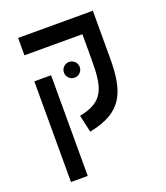

<svg xmlns="http://www.w3.org/2000/svg" viewBox="-147 -687 879 1014"><g transform="rotate(-20 293.0 -180.5)"><path d="M494.1 -585.9H74.2V-488.3H399.9V-351.1C399.9 -190.9 385.3 -115.7 241.2 -87.4L262.7 9.3C450.7 -27.3 494.1 -125.5 494.1 -318.4ZM170.4 224.6V-341.3H76.2V224.6ZM283.2 -286.6C307.6 -286.6 327.6 -306.2 327.6 -330.6C327.6 -355 307.6 -375 283.2 -375C258.8 -375 238.8 -355 238.8 -330.6C238.8 -306.2 258.8 -286.6 283.2 -286.6Z"/></g></svg>

Font: Cascadia Mono NF
Style: Regular
Weight: 400
Monospace: yes
Designer: Aaron Bell
Foundry: Saja Typeworks
Version: Version 2404.023